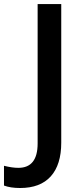

<svg xmlns="http://www.w3.org/2000/svg" viewBox="-96 -734 415 953"><path d="M3.9 199.2Q-43.9 199.2 -76.2 187V88.9Q-35.2 99.1 -4.9 99.1Q90.8 99.1 90.8 -22V-713.9H208V-25.9Q208 83.5 156 141.4Q104 199.2 3.9 199.2Z"/></svg>

Font: OpenSans-Semibold
Style: Regular
Weight: 600
Foundry: Ascender Corporation
Version: Version 1.10